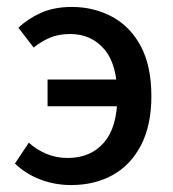

<svg xmlns="http://www.w3.org/2000/svg" viewBox="-20 -521 499 553"><path d="M185 12Q138 12 96 -4Q54 -20 23 -50L63 -110Q85 -90 113.5 -78Q142 -66 175 -66Q241 -66 279.5 -110.5Q318 -155 318 -244Q318 -335 280.5 -379Q243 -423 182 -423Q149 -423 124 -412.5Q99 -402 77 -384L33 -441Q60 -467 98 -484Q136 -501 187 -501Q250 -501 302.5 -473Q355 -445 385.5 -388Q416 -331 416 -244Q416 -160 386 -102.5Q356 -45 304 -16.5Q252 12 185 12ZM117 -215V-292H372V-215Z"/></svg>

Font: Source Sans 3 Medium
Style: Regular
Weight: 500
Designer: Paul D. Hunt
Foundry: Adobe
Version: Version 3.052;hotconv 1.1.0;makeotfexe 2.6.0